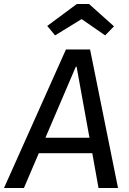

<svg xmlns="http://www.w3.org/2000/svg" viewBox="-54 -935 643 955"><path d="M405 -173H139L65 0H-34L274 -689H394L533 0H436ZM172 -250H391L327 -603H323ZM220 -759 181 -806 328 -915H389L513 -804L469 -759L352 -840Z"/></svg>

Font: Yekcdsyqcyvpieeyorgstswgcgt
Style: Regular
Weight: 400
Italic angle: -8°
Designer: Carrois Corporate & Edenspiekermann
Foundry: Carrois Corporate GbR & Edenspiekermann AG
Version: Version 2.001